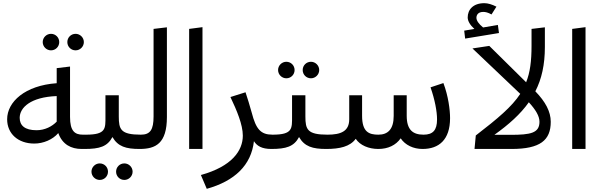

<svg xmlns="http://www.w3.org/2000/svg" viewBox="-20 -938 3777 1209"><path d="M196 -34C253 -34 312 -59 347 -100C373 -28 428 0 494 0H513L533 -44L521 -90H502C451 -90 421 -112 421 -202V-519L337 -509V-414C138 -400 25 -297 25 -187C25 -96 94 -34 196 -34ZM337 -333V-172C308 -142 263 -118 210 -118C135 -118 104 -149 104 -196C104 -261 174 -327 337 -333ZM404 -673C404 -644 427 -621 456 -621C484 -621 508 -644 508 -673C508 -702 484 -725 456 -725C427 -725 404 -702 404 -673ZM301 -621C330 -621 353 -644 353 -673C353 -702 330 -725 301 -725C273 -725 249 -702 249 -673C249 -644 273 -621 301 -621Z M513 0C607 0 656 -15 688 -75C723 -15 773 0 859 0L879 -45L867 -90C740 -90 728 -123 728 -205V-338H644V-205C644 -129 649 -90 522 -90L493 -45ZM763 195C791 195 815 172 815 143C815 114 791 91 763 91C734 91 711 114 711 143C711 172 734 195 763 195ZM608 195C637 195 660 172 660 143C660 114 637 91 608 91C580 91 556 114 556 143C556 172 580 195 608 195Z M859 0C960 0 1031 -34 1031 -201V-766L947 -756V-205C947 -121 926 -90 867 -90L839 -45Z M1255 0V-767L1171 -756V0Z M1245 164 1282 251C1457 202 1562 103 1579 -49C1598 -19 1629 0 1688 0L1708 -45L1696 -90C1621 -90 1592 -125 1565 -229C1552 -274 1539 -320 1526 -357L1431 -327C1471 -243 1509 -153 1509 -84C1509 11 1440 110 1245 164Z M1668 -45 1688 0C1782 0 1831 -15 1863 -75C1898 -15 1948 0 2034 0L2054 -45L2042 -90C1915 -90 1903 -123 1903 -205V-338H1819V-205C1819 -129 1824 -90 1697 -90ZM1886 -497C1886 -468 1909 -445 1938 -445C1966 -445 1990 -468 1990 -497C1990 -526 1966 -549 1938 -549C1909 -549 1886 -526 1886 -497ZM1731 -497C1731 -468 1755 -445 1783 -445C1812 -445 1835 -468 1835 -497C1835 -526 1812 -549 1783 -549C1755 -549 1731 -526 1731 -497Z M2034 0C2120 0 2184 -15 2220 -64C2247 -23 2302 0 2362 0C2424 0 2473 -24 2503 -67C2532 -24 2583 0 2641 0C2743 0 2814 -57 2814 -194C2814 -246 2803 -333 2772 -415L2691 -388C2718 -311 2732 -237 2732 -186C2732 -118 2706 -90 2647 -90C2580 -90 2541 -120 2541 -209V-338H2459V-208C2459 -124 2422 -90 2363 -90C2304 -90 2260 -106 2260 -209V-338H2179V-187C2179 -111 2126 -90 2042 -90L2014 -46Z M2955 -633 3256 -347C3203 -266 3115 -192 2976 -85L2968 0H3201C3382 0 3448 -55 3448 -171C3448 -235 3415 -297 3351 -363C3391 -441 3411 -531 3411 -642V-766L3327 -756V-649C3327 -554 3318 -482 3293 -420L3061 -649ZM3310 -294C3352 -248 3377 -208 3377 -171C3377 -100 3321 -89 3195 -89H3093C3184 -154 3257 -219 3310 -294ZM2903 -745 2909 -695 3122 -730 3115 -781 3022 -765C2995 -787 2980 -808 2980 -826C2980 -842 2989 -863 3023 -863C3036 -863 3052 -860 3075 -847L3106 -896C3079 -910 3052 -918 3030 -918C2959 -918 2925 -877 2925 -828C2925 -806 2940 -780 2967 -756Z M3667 0V-767L3583 -756V0Z"/></svg>

Font: FiraGO Unicode
Style: Regular
Weight: 400
Designer: bBox Type
Foundry: bBox Type GmbH
Version: Version 1.001;PS 001.001;hotconv 1.0.88;makeotf.lib2.5.64775